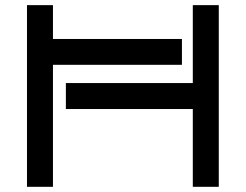

<svg xmlns="http://www.w3.org/2000/svg" viewBox="-20 -720 947 740"><path d="M184.1 -569.8H681.2V-470.2H184.1V0H84V-700.2H184.1ZM823.2 0H723.1V-299.8H233.9V-399.9H723.1V-700.2H823.2Z"/></svg>

Font: Bruno Ace SC
Style: Regular
Weight: 400
Designer: Astigmatic (AOETI)
Foundry: Astigmatic (AOETI)
Version: Version 1.000